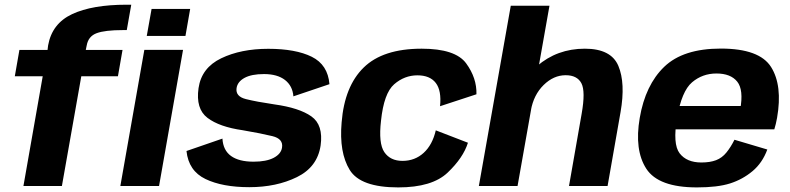

<svg xmlns="http://www.w3.org/2000/svg" viewBox="-20 -810 3440 836"><path d="M82 0H249.5L334 -478H493.5L513.5 -592.5H353.5L357.5 -612Q364.5 -652 400.8 -665.5Q437 -679 515.5 -679H532L551.5 -789.5H531Q381.5 -789.5 294 -748.5Q206.5 -707.5 189.5 -612.5L187 -592.5H64.5L44.5 -478H166ZM504 0H672.5L777 -593H608.5ZM640 -771 619 -653.5H787.5L808 -771Z M1065.5 5Q1183.5 5 1272.8 -38.8Q1362 -82.5 1376 -176.5Q1388.5 -266 1335.8 -303.2Q1283 -340.5 1174.5 -355.5Q1096.5 -367 1050.8 -378.5Q1005 -390 1010 -426Q1014 -454 1044.5 -470.8Q1075 -487.5 1129.5 -487.5Q1187.5 -487.5 1220.8 -461.8Q1254 -436 1257.5 -390.5L1414.5 -443.5Q1407.5 -528 1337.5 -562.8Q1267.5 -597.5 1148 -597.5Q1029 -597.5 943.2 -556.2Q857.5 -515 844.5 -426.5Q831.5 -336.5 883.2 -297Q935 -257.5 1036.5 -243Q1118.5 -229 1166.2 -217.2Q1214 -205.5 1208 -167.5Q1204 -140 1172 -123Q1140 -106 1084 -106Q1020.5 -106 986 -130.8Q951.5 -155.5 948.5 -206.5L792 -152.5Q801 -66 874.8 -30.5Q948.5 5 1065.5 5Z M1714 6Q1861.5 6 1929.2 -58.5Q1997 -123 2017.5 -188.5L1877.5 -242.5Q1863 -179.5 1824.8 -144.5Q1786.5 -109.5 1732.5 -109.5Q1679.5 -109.5 1653.5 -147.5Q1627.5 -185.5 1639 -284.5Q1651.5 -404 1696.2 -443Q1741 -482 1797.5 -482Q1852 -482 1877.5 -448.8Q1903 -415.5 1896 -347.5L2054.5 -399.5Q2056.5 -470 2009.8 -534Q1963 -598 1816 -598Q1647.5 -598 1563.8 -516.2Q1480 -434.5 1467.5 -277Q1456 -146 1502.8 -70Q1549.5 6 1714 6Z M2065 0H2233.5L2372.5 -785H2204ZM2457.5 0H2625.5L2682 -322Q2704 -448 2672.5 -523Q2641 -598 2526.5 -598Q2405.5 -598 2317.8 -521.8Q2230 -445.5 2216 -367L2291.5 -329Q2303.5 -397 2347 -439.8Q2390.5 -482.5 2443 -482.5Q2493 -482.5 2511.5 -447.5Q2530 -412.5 2512.5 -314Z M3014.5 6 3034 -102.5Q2970 -102.5 2939.2 -142.5Q2908.5 -182.5 2928 -296.5Q2948 -413 2993.2 -451.5Q3038.5 -490 3099.5 -490Q3161.5 -490 3190 -454.5Q3218.5 -419 3203 -333.5L3211.5 -348.5H2922L2904.5 -247H3351.5Q3358.5 -269 3363.5 -297Q3388 -437.5 3337.5 -518Q3287 -598.5 3118.5 -598.5Q2954.5 -598.5 2872.2 -519.2Q2790 -440 2765.5 -296.5Q2741.5 -156.5 2794.2 -75.2Q2847 6 3014.5 6ZM3034 -102.5 3014.5 6Q3104 6 3158.5 -11.2Q3213 -28.5 3256.2 -64.5Q3299.5 -100.5 3321 -159L3178 -201.5Q3162 -169.5 3143 -146Q3124 -122.5 3097.8 -112.5Q3071.5 -102.5 3034 -102.5Z"/></svg>

Font: Anybody UltraCondensed Thin
Style: Bold Italic
Weight: 700
Italic angle: -10°
Version: Version 1.111